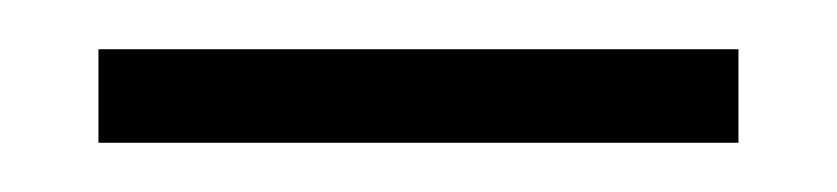

<svg xmlns="http://www.w3.org/2000/svg" viewBox="-20 -674 340 78"><path d="M20 -654H280V-616H20Z"/></svg>

Font: Retni Sans Light
Style: Regular
Weight: 300
Designer: Vitaly Kuzmin
Foundry: ParaType Ltd.
Version: Version 1.00;March 2, 2019;FontCreator 11.5.0.2425 64-bit; t